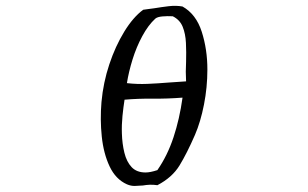

<svg xmlns="http://www.w3.org/2000/svg" viewBox="-20 -648 1040 649"><path d="M681 -413Q681 -353 669.5 -294.5Q658 -236 639 -192Q612 -130 587 -89Q562 -48 512 -22Q498 -24 486 -23.5Q474 -23 463 -21Q449 -20 436 -19.5Q423 -19 409 -25Q371 -42 350.5 -85.5Q330 -129 324 -186.5Q318 -244 323 -303Q329 -369 349.5 -430.5Q370 -492 400 -541Q430 -590 464 -615Q473 -616 482 -617.5Q491 -619 501 -620Q525 -624 550 -627Q575 -630 597 -626Q643 -600 662 -540.5Q681 -481 681 -413ZM597 -318Q546 -314 496.5 -314.5Q447 -315 401 -311Q397 -286 394 -256Q391 -226 392 -197Q393 -162 400.5 -131.5Q408 -101 425 -83Q442 -65 472 -65Q488 -65 512 -73Q546 -122 566.5 -184Q587 -246 597 -318ZM609 -373Q608 -389 608 -405.5Q608 -422 609 -439Q610 -472 608.5 -503Q607 -534 597.5 -557.5Q588 -581 564 -593Q546 -594 529 -592.5Q512 -591 505 -585Q481 -563 461 -526Q441 -489 428 -447Q415 -405 409 -367Q443 -363 478.5 -364.5Q514 -366 550 -369Q565 -370 579.5 -371Q594 -372 609 -373Z"/></svg>

Font: Yuji Boku
Style: Regular
Weight: 400
Designer: Kataoka Yuji
Foundry: Kinuta Font Factory
Version: Version 3.002